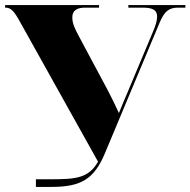

<svg xmlns="http://www.w3.org/2000/svg" viewBox="-20 -734 748 754"><path d="M121 0H183C300 0 350 -32 392 -132L606 -643C625 -689 643 -704 679 -704H708V-714H484V-704H540C579 -704 597 -695 597 -669C597 -655 592 -635 581 -610L482 -374C470 -345 459 -321 447 -290C433 -321 419 -349 404 -378L288 -595C274 -622 264 -641 264 -666C264 -694 284 -704 314 -704H369V-714H0V-704H2C23 -704 36 -689 57 -651L365 -99C328 -34 277 -30 180 -30H121Z"/></svg>

Font: Noto Serif Display Black
Style: Regular
Weight: 900
Designer: Monotype Design Team
Foundry: Monotype Imaging Inc.
Version: Version 2.009